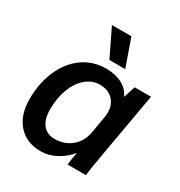

<svg xmlns="http://www.w3.org/2000/svg" viewBox="-171 -829 895 956"><g transform="rotate(30 276.5 -351.0)"><path d="M24 -188Q24 -281 56.5 -354.5Q89 -428 147 -469Q205 -510 280 -510Q333 -510 371 -490Q409 -470 425 -434H427L448 -500H542L477 -131Q458 -27 457 0H351Q352 -21 362 -71H360Q330 -34 287.5 -12Q245 10 201 10Q119 10 71.5 -43.5Q24 -97 24 -188ZM376 -200 393 -299Q395 -308 395 -325Q395 -370 367 -397.5Q339 -425 292 -425Q249 -425 213.5 -395Q178 -365 158 -312.5Q138 -260 138 -195Q138 -139 162 -108.5Q186 -78 231 -78Q287 -78 326.5 -111Q366 -144 376 -200ZM195 -712H307L362 -555H271Z"/></g></svg>

Font: Sarabun SemiBold
Style: Italic
Weight: 600
Italic angle: -10°
Designer: Suppakit Chalermlarp | Katatrad Co.,Ltd.
Foundry: Cadson Demak Co.,Ltd.
Version: Version 1.000; ttfautohint (v1.6)